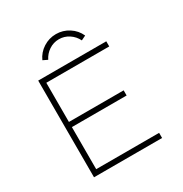

<svg xmlns="http://www.w3.org/2000/svg" viewBox="-201 -1045 1141 1197"><g transform="rotate(-30 370.0 -446.0)"><path d="M130 -696H620V-659H167V-377H561V-340H167V-37H620V0H130ZM249 -777Q266 -812 298.5 -833.5Q331 -855 370 -855Q409 -855 441.5 -833.5Q474 -812 491 -777L524 -793Q504 -838 462 -865Q420 -892 370 -892Q320 -892 278 -865Q236 -838 216 -793Z"/></g></svg>

Font: M Major Mono Display
Style: Regular
Weight: 400
Designer: Emre Parlak
Foundry: Emre Parlak
Version: Version 2.000; ttfautohint (v1.8) -l 8 -r 50 -G 200 -x 14 -D